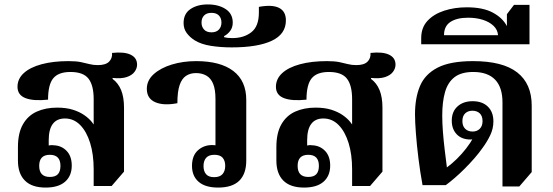

<svg xmlns="http://www.w3.org/2000/svg" viewBox="-20 -836 2496 867"><path d="M186 11Q124 11 92.5 -20.5Q61 -52 61 -111V-172Q61 -235 83.5 -274.5Q106 -314 146 -332Q186 -350 238 -350Q279 -350 309 -340.5Q339 -331 360 -316.5Q381 -302 394 -286Q407 -270 414 -256L403 -255V-388Q403 -451 379.5 -481Q356 -511 298 -511Q244 -511 220.5 -482.5Q197 -454 197 -386Q131 -379 95 -393Q59 -407 59 -444Q59 -480 87.5 -506Q116 -532 168 -546Q220 -560 289 -560Q324 -560 345.5 -555.5Q367 -551 384 -546.5Q401 -542 422 -542Q457 -542 472.5 -557.5Q488 -573 486 -597Q541 -603 570 -589Q599 -575 599 -544Q599 -527 587.5 -511.5Q576 -496 552 -488Q528 -480 489 -484L488 -480Q514 -461 527 -429Q540 -397 540 -350V-61L484 4H403V-71Q403 -139 387 -190.5Q371 -242 342 -271.5Q313 -301 273 -301Q237 -301 218.5 -276.5Q200 -252 200 -203V-179Q203 -180 209.5 -180.5Q216 -181 222 -180Q257 -179 280.5 -155Q304 -131 304 -88Q304 -42 274 -15.5Q244 11 186 11ZM205 -37Q230 -37 241.5 -49.5Q253 -62 253 -87Q253 -137 205 -137Q157 -137 157 -87Q157 -37 205 -37Z M965 11Q907 11 877 -15Q847 -41 847 -87Q847 -133 873.5 -157Q900 -181 938 -181Q950 -181 960.5 -178.5Q971 -176 978 -171L953 -158V-389Q953 -432 942.5 -457.5Q932 -483 912 -494.5Q892 -506 865 -506Q839 -506 820 -493.5Q801 -481 791 -451.5Q781 -422 781 -370Q719 -358 681 -374.5Q643 -391 643 -435Q643 -473 674 -501Q705 -529 755.5 -544.5Q806 -560 866 -560Q975 -560 1033.5 -515.5Q1092 -471 1092 -385V-111Q1092 -51 1060.5 -20Q1029 11 965 11ZM947 -36Q973 -36 985 -50Q997 -64 997 -87Q997 -110 985.5 -123.5Q974 -137 948 -137Q923 -137 911 -123.5Q899 -110 899 -86Q899 -63 910.5 -49.5Q922 -36 947 -36Z M1026 -622Q976 -622 932 -629Q888 -636 859 -654Q837 -668 823 -687Q809 -706 809 -732Q809 -774 840 -795Q871 -816 918 -816Q967 -816 999 -795Q1031 -774 1031 -734Q1031 -712 1019.5 -696.5Q1008 -681 992 -673V-668Q1000 -666 1008.5 -665Q1017 -664 1029 -664Q1081 -664 1115 -690.5Q1149 -717 1149 -779V-805Q1209 -816 1240 -800.5Q1271 -785 1271 -744Q1271 -682 1207.5 -652Q1144 -622 1026 -622ZM935 -690Q957 -690 968.5 -702.5Q980 -715 980 -734Q980 -754 968.5 -766Q957 -778 935 -778Q913 -778 901.5 -766Q890 -754 890 -734Q890 -715 901.5 -702.5Q913 -690 935 -690Z M1353 11Q1291 11 1259.5 -20.5Q1228 -52 1228 -111V-172Q1228 -235 1250.5 -274.5Q1273 -314 1313 -332Q1353 -350 1405 -350Q1446 -350 1476 -340.5Q1506 -331 1527 -316.5Q1548 -302 1561 -286Q1574 -270 1581 -256L1570 -255V-388Q1570 -451 1546.5 -481Q1523 -511 1465 -511Q1411 -511 1387.5 -482.5Q1364 -454 1364 -386Q1298 -379 1262 -393Q1226 -407 1226 -444Q1226 -480 1254.5 -506Q1283 -532 1335 -546Q1387 -560 1456 -560Q1491 -560 1512.5 -555.5Q1534 -551 1551 -546.5Q1568 -542 1589 -542Q1624 -542 1639.5 -557.5Q1655 -573 1653 -597Q1708 -603 1737 -589Q1766 -575 1766 -544Q1766 -527 1754.5 -511.5Q1743 -496 1719 -488Q1695 -480 1656 -484L1655 -480Q1681 -461 1694 -429Q1707 -397 1707 -350V-61L1651 4H1570V-71Q1570 -139 1554 -190.5Q1538 -242 1509 -271.5Q1480 -301 1440 -301Q1404 -301 1385.5 -276.5Q1367 -252 1367 -203V-179Q1370 -180 1376.5 -180.5Q1383 -181 1389 -180Q1424 -179 1447.5 -155Q1471 -131 1471 -88Q1471 -42 1441 -15.5Q1411 11 1353 11ZM1372 -37Q1397 -37 1408.5 -49.5Q1420 -62 1420 -87Q1420 -137 1372 -137Q1324 -137 1324 -87Q1324 -37 1372 -37Z M2249 6V-374Q2249 -442 2215.5 -476.5Q2182 -511 2117 -511Q2063 -511 2032.5 -487.5Q2002 -464 1989.5 -420Q1977 -376 1977 -314Q1977 -281 1980 -241.5Q1983 -202 1988 -160.5Q1993 -119 1998 -80Q2021 -97 2043 -118.5Q2065 -140 2084.5 -165Q2104 -190 2119 -217L2126 -211Q2121 -208 2115.5 -207Q2110 -206 2105 -206Q2065 -206 2042.5 -229.5Q2020 -253 2020 -291Q2020 -332 2046 -355.5Q2072 -379 2114 -379Q2158 -379 2183 -354.5Q2208 -330 2208 -288Q2208 -255 2193.5 -225Q2179 -195 2159 -168Q2143 -145 2122 -121Q2101 -97 2078.5 -74.5Q2056 -52 2034 -33Q2012 -14 1993 0H1888Q1877 -60 1869.5 -121Q1862 -182 1858 -234.5Q1854 -287 1854 -320Q1854 -394 1876.5 -447.5Q1899 -501 1956 -530.5Q2013 -560 2116 -560Q2250 -560 2315.5 -509Q2381 -458 2381 -359V-59L2325 6ZM2114 -242Q2134 -242 2146.5 -254.5Q2159 -267 2159 -289Q2159 -312 2146.5 -324Q2134 -336 2113 -336Q2093 -336 2080.5 -324Q2068 -312 2068 -289Q2068 -267 2080.5 -254.5Q2093 -242 2114 -242Z M1882 -636V-664Q1882 -711 1910 -741.5Q1938 -772 1985 -787.5Q2032 -803 2088 -803Q2161 -803 2205.5 -779Q2250 -755 2269 -718V-772L2301 -814H2371V-636ZM1985 -677H2229Q2227 -702 2208.5 -719.5Q2190 -737 2160.5 -746.5Q2131 -756 2094 -756Q2043 -756 2014 -737Q1985 -718 1985 -677Z"/></svg>

Font: Noto Serif Thai
Style: Regular
Weight: 400
Designer: Monotype Design Team
Foundry: Monotype Imaging Inc.
Version: Version 2.001